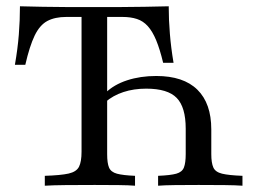

<svg xmlns="http://www.w3.org/2000/svg" viewBox="-20 -591 805 611"><path d="M122.6 0V-31.5Q173.4 -33.1 198.4 -38.7Q223.4 -44.4 231.5 -60.5Q239.5 -76.6 239.5 -108.1V-537.1H191.1Q154.8 -537.1 130.6 -524.2Q106.5 -511.3 90.3 -477.8Q74.2 -444.4 60.5 -384.7H27.4Q36.3 -435.5 39.9 -481Q43.5 -526.6 43.5 -571Q76.6 -570.2 116.1 -569.4Q155.6 -568.5 198 -568.5Q240.3 -568.5 280.6 -568.5Q315.3 -568.5 356.5 -568.5Q397.6 -568.5 439.9 -569.4Q482.3 -570.2 516.9 -571Q516.9 -528.2 520.6 -483.5Q524.2 -438.7 532.3 -391.1H499.2Q488.7 -434.7 477 -462.9Q465.3 -491.1 450.4 -507.7Q435.5 -524.2 415.7 -530.6Q396 -537.1 369.4 -537.1H321V-100Q321 -71.8 327 -57.7Q333.1 -43.5 352 -38.3Q371 -33.1 409.7 -31.5V0Q391.1 -1.6 357.7 -2Q324.2 -2.4 281.5 -2.4Q230.6 -2.4 189.1 -2Q147.6 -1.6 122.6 0ZM483.1 0V-31.5Q522.6 -33.1 541.1 -38.3Q559.7 -43.5 565.3 -58.1Q571 -72.6 571 -100.8V-181.5Q571 -250 542.3 -279.4Q513.7 -308.9 445.2 -308.9Q405.6 -308.9 372.6 -298Q339.5 -287.1 315.3 -266.1V-295.2Q342.7 -321.8 384.7 -335.5Q426.6 -349.2 477.4 -349.2Q563.7 -349.2 608.1 -305.6Q652.4 -262.1 652.4 -179V-100.8Q652.4 -72.6 658.9 -58.1Q665.3 -43.5 686.7 -38.3Q708.1 -33.1 751.6 -31.5V0Q730.6 -1.6 694.8 -2Q658.9 -2.4 612.1 -2.4Q571 -2.4 537.1 -2Q503.2 -1.6 483.1 0Z"/></svg>

Font: Playfair 12pt
Style: Regular
Weight: 400
Designer: Claus Eggers Sørensen
Foundry: Claus Eggers Sørensen
Version: Version 2.000;gftools[0.9.28]